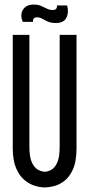

<svg xmlns="http://www.w3.org/2000/svg" viewBox="-20 -813 391 843"><path d="M176 10Q158 10 134 3Q110 -4 87.5 -22.5Q65 -41 50.5 -75Q36 -109 36 -163V-660H109V-170Q109 -121 121 -97.5Q133 -74 149 -66.5Q165 -59 176 -59Q189 -59 204.5 -67Q220 -75 231 -98.5Q242 -122 242 -170V-660H316V-163Q316 -104 300 -69Q284 -34 260.5 -17Q237 0 214 5Q191 10 176 10ZM225 -712Q204 -712 190.5 -718Q177 -724 166 -730.5Q155 -737 143 -737Q123 -737 125 -717H80Q67 -748 81 -770.5Q95 -793 129 -793Q147 -793 160.5 -787Q174 -781 186 -775Q198 -769 211 -769Q232 -769 230 -789H275Q283 -758 271.5 -735Q260 -712 225 -712Z"/></svg>

Font: Bricolage Grotesque 48pt Condensed Light
Style: Regular
Weight: 300
Width: 3
Designer: Mathieu Triay
Foundry: Atelier Triay
Version: Version 1.000; ttfautohint (v1.8.4.7-5d5b);gftools[0.9.32]